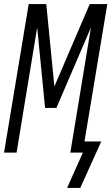

<svg xmlns="http://www.w3.org/2000/svg" viewBox="-21 -755 551 950"><path d="M376 175H311L389 0H327L429 -619L258 -221H202L163 -619L61 0H-1L121 -735H208L248 -327L423 -735H510L397 -55H480Z"/></svg>

Font: Iosevka SS04 Light Oblique
Style: Regular
Weight: 300
Italic angle: -9°
Monospace: yes
Designer: Belleve Invis
Foundry: Belleve Invis
Version: Version 19.0.0; ttfautohint (v1.8.4)